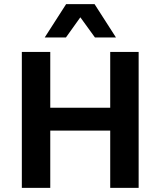

<svg xmlns="http://www.w3.org/2000/svg" viewBox="-20 -912 779 932"><path d="M370 -828 300 -730H197L301 -892H439L543 -730H441ZM515 -660H653V0H515V-278H224V0H86V-660H224V-389H515Z"/></svg>

Font: Elaine Sans SemiBold
Style: Regular
Weight: 600
Designer: Wei Huang
Foundry: Wei Huang
Version: Version 2.001;December 24, 2019;FontCreator 12.0.0.2547 64-b